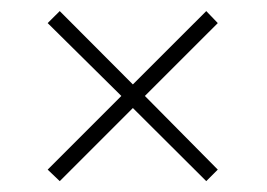

<svg xmlns="http://www.w3.org/2000/svg" viewBox="-20 -381 487 350"><path d="M356 -50.8 222.2 -184.1 88.9 -50.8 66.9 -71.8 201.2 -206.1 66.9 -338.9 88.9 -360.8 222.2 -227.1 356 -360.8 377 -338.9 244.1 -206.1 377 -71.8Z"/></svg>

Font: Scheherazade Rohingya
Style: Regular
Weight: 400
Designer: SIL International
Foundry: SIL International
Version: Version 2.000 (build 440/429)